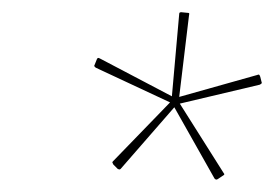

<svg xmlns="http://www.w3.org/2000/svg" viewBox="-20 -715 457 315"><path d="M173 -438 166 -445Q165 -447 164.5 -448Q164 -449 165 -450L259 -547L137 -604Q136 -605 135 -606Q134 -607 135 -608L139 -618Q140 -620 141 -620Q142 -620 144 -619L262 -557L274 -692Q274 -694 275 -694.5Q276 -695 277 -695L287 -694Q289 -694 290 -693.5Q291 -693 290 -689L274 -556L402 -592Q404 -593 405 -592.5Q406 -592 407 -589L409 -581Q410 -579 409 -578Q408 -577 406 -576L275 -545L347 -431Q348 -430 348 -429Q348 -428 346 -427L337 -421Q335 -420 334 -420.5Q333 -421 332 -422L266 -539L178 -438Q177 -437 176 -437Q175 -437 173 -438Z"/></svg>

Font: Sofia Sans Hairline
Style: Italic
Weight: 1
Italic angle: -9°
Designer: Botio Nikoltchev, Ani Petrova
Foundry: lettersoup
Version: Version 4.102